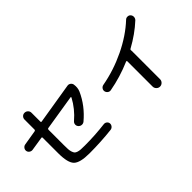

<svg xmlns="http://www.w3.org/2000/svg" viewBox="-28 -1394 2056 2056"><g transform="rotate(-45 1000.0 -366.0)"><path d="M112.3 -438.5Q92.8 -435.5 75.7 -447.3Q58.6 -459 55.7 -479Q52.7 -499 65.4 -515.6Q78.1 -532.2 97.7 -535.2L268.6 -563.5Q279.3 -565.4 280.3 -576.2V-727.5Q280.3 -750 294.9 -765.1Q309.6 -780.3 331.5 -780.3Q353.5 -780.3 369.1 -765.1Q384.8 -750 384.8 -727.5V-592.8Q384.8 -582 396.5 -584L863.3 -660.2Q882.8 -663.1 899.4 -650.9Q916 -638.7 918.9 -619.1Q926.8 -567.4 908.2 -524.4Q841.8 -376 710 -265.6Q693.4 -252.9 672.4 -254.9Q651.4 -256.8 636.7 -274.4Q624 -290 626 -309.6Q627.9 -329.1 643.6 -342.8Q743.2 -427.7 802.7 -540Q804.7 -543 802.7 -546.4Q800.8 -549.8 796.9 -548.8L396.5 -484.4Q385.7 -482.4 384.8 -470.7V-238.3Q384.8 -198.2 386.2 -174.8Q387.7 -151.4 394.5 -130.9Q401.4 -110.4 410.2 -100.6Q418.9 -90.8 438.5 -84.5Q458 -78.1 480.5 -76.7Q502.9 -75.2 542 -75.2Q696.3 -75.2 846.7 -93.8Q865.2 -95.7 880.9 -84Q896.5 -72.3 898.4 -51.8Q899.4 -32.2 886.2 -16.6Q873 -1 852.5 1Q687.5 19.5 517.6 19.5Q375 19.5 327.6 -26.9Q280.3 -73.2 280.3 -217.8V-454.1Q280.3 -464.8 268.6 -462.9Z M1156.2 -297.9Q1136.7 -293.9 1120.1 -306.2Q1103.5 -318.4 1099.6 -338.9Q1096.7 -358.4 1108.4 -374.5Q1120.1 -390.6 1139.6 -394.5Q1328.1 -428.7 1504.4 -513.7Q1680.7 -598.6 1805.7 -715.8Q1819.3 -729.5 1840.3 -729Q1861.3 -728.5 1874 -713.9Q1887.7 -698.2 1886.7 -677.2Q1885.7 -656.2 1871.1 -641.6Q1762.7 -541 1618.2 -461.9Q1609.4 -457 1611.3 -447.3Q1612.3 -444.3 1612.3 -435.5V-8.8Q1612.3 14.6 1595.7 31.2Q1579.1 47.9 1556.2 47.9Q1533.2 47.9 1516.6 30.8Q1500 13.7 1500 -8.8V-391.6Q1500 -395.5 1497.1 -397.9Q1494.1 -400.4 1490.2 -399.4Q1324.2 -328.1 1156.2 -297.9Z"/></g></svg>

Font: Rounded-X Mgen+ 1m medium
Style: Regular
Weight: 500
Designer: [Source Han Sans]
Ryoko NISHIZUKA  (kana & ideographs); Paul D. Hunt (Latin, Greek & Cyrillic); Wenlong ZHANG  (bopomofo
Version: Version 1.059.20150602